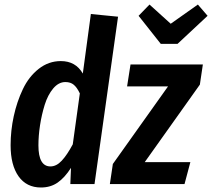

<svg xmlns="http://www.w3.org/2000/svg" viewBox="-20 -814 938 849"><path d="M855 -793.9 897.9 -744.1 765.1 -620.1H690.9L592.8 -744.1L641.1 -793.9L734.9 -709ZM381.8 -752 502 -740.2 397.9 0H291L293.9 -71.8Q266.6 -28.8 235.1 -6.8Q203.6 15.1 161.1 15.1Q97.2 15.1 62 -34.4Q26.9 -84 26.9 -171.9Q26.9 -236.3 40.8 -300.3Q54.7 -364.3 81.1 -419.7Q107.4 -475.1 151.1 -509.5Q194.8 -543.9 249 -543.9Q314.5 -543.9 346.2 -488.8ZM877 -528.8 863.8 -439.9 620.1 -97.2H821.8L795.9 0H465.8L479 -88.9L723.1 -432.1H542L557.1 -528.8ZM269 -451.2Q239.3 -451.2 215.3 -422.9Q191.4 -394.5 177.7 -350.6Q164.1 -306.6 157 -260Q149.9 -213.4 149.9 -170.9Q149.9 -78.1 203.1 -78.1Q229.5 -78.1 252.9 -103.3Q276.4 -128.4 301.8 -175.8L333 -400.9Q320.8 -426.8 306.4 -439Q292 -451.2 269 -451.2Z"/></svg>

Font: Fira Sans Compressed Medium
Style: Italic
Weight: 500
Width: 3
Italic angle: -8°
Designer: Carrois Corporate & Edenspiekermann AG
Foundry: Carrois Corporate GbR & Edenspiekermann AG
Version: Version 4.203;PS 004.203;hotconv 1.0.88;makeotf.lib2.5.64775